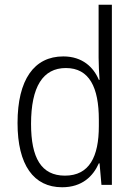

<svg xmlns="http://www.w3.org/2000/svg" viewBox="-20 -780 570 810"><path d="M242 10C327 10 373 -37 397 -91H400L408 0H452V-760H396V-537C396 -507 398 -474 400 -443H397C375 -496 328 -542 247 -542C124 -542 54 -444 54 -261C54 -84 122 10 242 10ZM254 -39C154 -39 111 -114 111 -257C111 -414 161 -493 258 -493C357 -493 397 -411 397 -275V-248C397 -119 357 -39 254 -39Z"/></svg>

Font: Noto Sans Mono Condensed Light
Style: Regular
Weight: 300
Width: 3
Designer: Monotype Design Team
Foundry: Monotype Imaging Inc.
Version: Version 2.014